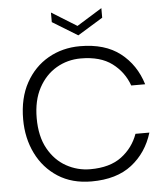

<svg xmlns="http://www.w3.org/2000/svg" viewBox="-60 -956 885 1017"><g transform="rotate(-5 382.5 -448.0)"><path d="M53 0ZM53 0ZM386 7Q282 7 207.5 -41Q133 -89 93 -170.5Q53 -252 53 -352Q53 -465 97.5 -545.5Q142 -626 217.5 -669Q293 -712 386 -712Q519 -712 600 -649Q681 -586 713 -481H639Q613 -554 551 -600.5Q489 -647 385 -647Q314 -647 255 -612.5Q196 -578 160.5 -512Q125 -446 125 -352Q125 -255 161.5 -189.5Q198 -124 257.5 -91Q317 -58 385 -58Q489 -58 551 -104.5Q613 -151 639 -224H713Q681 -119 600 -56Q519 7 386 7ZM383 -770 249 -852V-903L383 -820L517 -903V-852Z"/></g></svg>

Font: Ulagadi Sans Light
Style: Regular
Weight: 300
Designer: Ninad Kale (Devanagari), Jonny Pinhorn (Latin)
Foundry: Indian Type Foundry
Version: Version 3.01;March 29, 2020;FontCreator 12.0.0.2522 64-bit; 